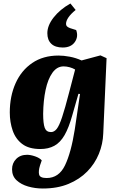

<svg xmlns="http://www.w3.org/2000/svg" viewBox="-20 -849 681 1099"><path d="M438 -311 429 -312 394 -190Q374 -118 349.5 -75.5Q325 -33 291 -14.5Q257 4 211 4Q145 4 107 -25Q69 -54 52.5 -102Q36 -150 36 -205Q36 -298 69 -372Q102 -446 164.5 -488.5Q227 -531 315 -531Q344 -531 379 -524.5Q414 -518 447 -503L555 -532L590 -516L571 -85Q569 -25 546 31.5Q523 88 479.5 132.5Q436 177 372.5 203.5Q309 230 225 230Q181 230 141 218.5Q101 207 75 183Q49 159 49 120Q49 85 72.5 61Q96 37 135 37Q155 37 181 46Q207 55 219 69L209 98Q199 131 204 150.5Q209 170 247 170Q317 170 352 97.5Q387 25 408 -108ZM272 -93Q290 -93 304.5 -111Q319 -129 335.5 -178.5Q352 -228 376 -321L410 -451Q397 -459 379 -464Q361 -469 344 -469Q306 -469 280 -432.5Q254 -396 241 -334.5Q228 -273 227 -198Q227 -142 236 -117.5Q245 -93 272 -93ZM383 -829 413 -792Q358 -747 358 -712Q358 -704 363 -698.5Q368 -693 381 -688L416 -677Q430 -639 408 -608Q386 -577 339 -577Q296 -577 273.5 -598.5Q251 -620 251 -659Q251 -703 287 -749Q323 -795 383 -829Z"/></svg>

Font: Literata 36pt ExtraBold
Style: Italic
Weight: 800
Italic angle: -2°
Designer: Latin by Veronika Burian and Jose Scaglione. Greek by Irene Vlachou. Cyrillic by Vera Evstafieva
Foundry: TypeTogether
Version: Version 3.002